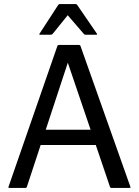

<svg xmlns="http://www.w3.org/2000/svg" viewBox="-20 -920 680 940"><path d="M111.5 -5Q110 0 105 0H25Q20 0 21.5 -5L261 -695Q262.5 -700 267.5 -700H367.5Q372.5 -700 374 -695L618.5 -5Q620 0 615 0H525Q520 0 518.5 -5L449 -210H179ZM312 -613 204 -285H423.5ZM311.5 -845.5 238.5 -755Q234.5 -750 229 -750H176.5Q170 -750 173.5 -755L264.5 -895Q268 -900 271.5 -900H351.5Q355 -900 358.5 -895L454.5 -755Q458 -750 451.5 -750H399Q395 -750 393 -751.5Q391 -753 389.5 -755Z"/></svg>

Font: MFEK Sans
Style: Regular
Weight: 400
Designer: Owen Earl
Foundry: indestructible type*
Version: Version 0.001; ttfautohint (v1.8.4.7-5d5b)